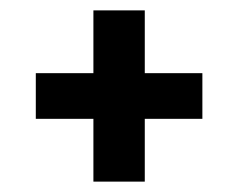

<svg xmlns="http://www.w3.org/2000/svg" viewBox="-20 -540 459 370"><path d="M370 -399V-311H259V-190H160V-311H49V-399H160V-520H259V-399Z"/></svg>

Font: Raleway Thin SemiBold
Style: Regular
Weight: 600
Version: Version 4.026